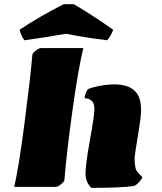

<svg xmlns="http://www.w3.org/2000/svg" viewBox="-20 -910 790 935"><path d="M424.8 4.9Q396.5 -22.5 396.5 -65.4Q396.5 -108.4 418.2 -229.5Q439.9 -350.6 439.9 -378.7Q439.9 -406.7 426.5 -419.2Q413.1 -431.6 391.6 -431.6Q396 -460.9 408.2 -475.6Q426.3 -484.4 465.1 -491.7Q503.9 -499 537.1 -499Q602.1 -499 634.5 -469.2Q667 -439.5 667 -375Q667 -338.9 651.4 -248Q635.7 -157.2 635.7 -136.7Q635.7 -116.2 637.5 -106Q639.2 -95.7 640.4 -89.8Q641.6 -84 647 -76.4Q652.3 -68.8 653.8 -67.1Q655.3 -65.4 663.6 -57.4Q671.9 -49.3 673.3 -47.9Q673.3 -41 659.2 -25.1Q645 -9.3 633.3 -4.4Q570.8 4.9 424.8 4.9ZM293.5 -33.2Q293.5 -26.4 277.8 -13.2Q262.2 0 250.5 0H49.3Q70.8 -91.8 98.9 -306.6Q127 -521.5 137.7 -643.6Q137.7 -649.9 153.3 -662.8Q168.9 -675.8 180.2 -675.8H385.7Q359.9 -568.4 332 -366Q304.2 -163.6 293.5 -33.2ZM98.6 -713.9Q82.5 -736.8 75.2 -765.1Q169.9 -828.1 289.6 -889.6H339.4Q430.2 -836.4 531.2 -765.1Q520.5 -734.9 502 -713.9Q384.3 -728.5 301.3 -745.6Q192.4 -726.6 98.6 -713.9Z"/></svg>

Font: Emblema One
Style: Regular
Weight: 400
Designer: Riccardo De Franceschi
Foundry: Riccardo De Franceschi
Version: Version 1.003